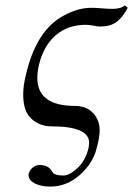

<svg xmlns="http://www.w3.org/2000/svg" viewBox="-20 -462 493 711"><path d="M170.9 5.9Q127.9 5.9 96.9 -21.5Q65.9 -48.8 65.9 -111.8Q65.9 -146 76.2 -186Q111.3 -336.9 200.2 -395Q261.2 -433.1 316.9 -433.1Q336.9 -433.1 356.9 -431.2Q377 -429.2 397 -429.2Q427.7 -429.2 441.9 -441.9L453.1 -433.1Q433.1 -396 410.6 -379.9Q388.2 -363.8 350.1 -363.8Q341.3 -363.8 326.7 -366.9Q312 -370.1 297.9 -370.1Q231 -370.1 186 -331.1Q141.1 -292 124 -221.2Q118.2 -194.3 118.2 -173.8Q118.2 -69.8 257.8 -69.8Q307.6 -69.8 333 -33.2Q349.1 -10.3 349.1 20Q349.1 44.9 338.9 83Q325.7 141.1 276.4 185.1Q227.1 229 167 229Q130.9 229 108.4 217Q85.9 205.1 85.9 188V182.1Q89.8 167 101.8 158Q113.8 148.9 126 148.9Q161.1 148.9 173.8 174.8Q181.6 188 215.8 188Q236.8 188 266.8 160.4Q296.9 132.8 308.1 85Q310.1 70.8 310.1 66.9Q310.1 5.9 170.9 5.9Z"/></svg>

Font: Linux Libertine
Style: Italic
Weight: 400
Italic angle: -12°
Designer: Philipp H. Poll
Foundry: Philipp H. Poll
Version: Version 5.1.6 ; ttfautohint (v0.9)